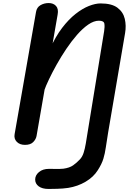

<svg xmlns="http://www.w3.org/2000/svg" viewBox="-20 -951 846 1261"><path d="M144 0.5Q109.5 0.5 90 -19.8Q70.5 -40 76 -70L216.5 -872Q221.5 -903 246 -917Q270.5 -931 299.5 -931Q330.5 -931 348 -911.8Q365.5 -892.5 358.5 -855L220 -58Q216 -36 198 -17.8Q180 0.5 144 0.5ZM299 290Q257.5 290 234.2 272.8Q211 255.5 211 228Q211 200 236 179Q261 158 302 158Q320 158 347.2 158.5Q374.5 159 396 157Q436.5 151.5 460 135Q483.5 118.5 505.5 95Q521 78 529.2 52.5Q537.5 27 543.5 -8.5Q549.5 -44 557 -91.5L664 -746.5Q668.5 -775.5 665.5 -795.2Q662.5 -815 629.5 -815Q596.5 -815 559.8 -789.8Q523 -764.5 486.2 -722.5Q449.5 -680.5 415.2 -629.5Q381 -578.5 352 -526.8Q323 -475 301.8 -430.2Q280.5 -385.5 270.5 -356.5Q259.5 -332 241.5 -315Q223.5 -298 183.5 -298Q169 -298 168.8 -316.5Q168.5 -335 177 -363.8Q185.5 -392.5 197.2 -423Q209 -453.5 218.8 -478.2Q228.5 -503 230.5 -513.5L309.5 -632Q345 -711.5 388 -767.8Q431 -824 476.2 -859.5Q521.5 -895 564 -911.8Q606.5 -928.5 640.5 -928.5Q714 -928.5 751.5 -900.2Q789 -872 799.5 -827.2Q810 -782.5 801.5 -733.5L690 -79.5Q680.5 -23 675 16.8Q669.5 56.5 659 91.2Q648.5 126 622.5 166.5Q594 212 542.2 242.5Q490.5 273 428 283Q393 288 356.5 289Q320 290 299 290Z"/></svg>

Font: Edu VIC WA NT Hand Pre
Style: Regular
Weight: 400
Designer: Tina and Corey Anderson, Eben Sorkin, Mirko Velimirovic
Foundry: Google for Education
Version: Version 1.000